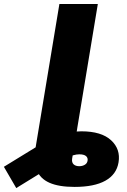

<svg xmlns="http://www.w3.org/2000/svg" viewBox="-179 -748 646 978"><path d="M200.7 204.1Q120.6 204.1 72.8 182.9Q24.9 161.6 7.8 117.7Q-9.3 73.7 2 5.9L18.6 -93.8H214.4L188.5 59.6Q185.5 79.1 195.8 88.9Q206.1 98.6 224.6 98.6Q240.7 98.6 252.9 91.3Q265.1 84 267.1 70.3Q269.5 56.2 259.3 47.1Q249 38.1 224.6 38.1Q210.4 38.1 193.4 43Q176.3 47.9 148.9 62Q121.6 76.2 76.7 103.5L-96.2 210L-159.2 101.6L23.9 -10.7Q65.9 -36.6 120.4 -57.9Q174.8 -79.1 235.4 -79.1Q337.4 -79.1 386.7 -33.7Q436 11.7 424.8 79.1Q414.6 140.6 357.9 172.4Q301.3 204.1 200.7 204.1ZM319.3 -727.5 198.7 0H2.9L123.5 -727.5Z"/></svg>

Font: Inter 20pt Black
Style: Italic
Weight: 900
Italic angle: -9.3988°
Version: Version 4.001;git-66647c0bb